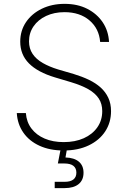

<svg xmlns="http://www.w3.org/2000/svg" viewBox="-20 -758 654 982"><path d="M305.7 11.7Q234.9 11.7 182.1 -12.5Q129.4 -36.6 99.4 -79.8Q69.3 -123 65.9 -179.7H112.3Q115.7 -133.8 140.9 -100.6Q166 -67.4 208.3 -49.3Q250.5 -31.2 305.7 -31.2Q364.3 -31.2 408.4 -51Q452.6 -70.8 477.8 -106.7Q502.9 -142.6 502.9 -189.5Q502.9 -227.1 485.1 -254.2Q467.3 -281.2 432.4 -301.3Q397.5 -321.3 344.2 -337.4L260.7 -362.3Q172.9 -388.7 128.2 -433.6Q83.5 -478.5 83.5 -544.9Q83.5 -601.1 113 -644.8Q142.6 -688.5 194.1 -713.4Q245.6 -738.3 310.5 -738.3Q376.5 -738.3 426.3 -712.9Q476.1 -687.5 505.4 -643.8Q534.7 -600.1 537.6 -543.5H492.2Q486.8 -611.8 437.5 -653.8Q388.2 -695.8 309.6 -695.8Q257.3 -695.8 216.1 -676.5Q174.8 -657.2 151.6 -623.3Q128.4 -589.4 128.4 -546.4Q128.4 -509.8 146.7 -482.4Q165 -455.1 198.7 -435.8Q232.4 -416.5 277.3 -402.8L357.4 -379.4Q399.4 -366.7 434.6 -349.9Q469.7 -333 494.9 -310.3Q520 -287.6 533.9 -257.8Q547.9 -228 547.9 -189.5Q547.9 -131.3 518.1 -85.9Q488.3 -40.5 433.8 -14.4Q379.4 11.7 305.7 11.7ZM259.8 204.1V171.9H310.5Q340.3 171.9 355.5 159.9Q370.6 147.9 370.6 125Q370.6 102.5 355.5 90.3Q340.3 78.1 308.1 78.1H275.9L293.9 -14.2H323.2V0L314.9 47.4Q359.4 48.8 383.3 68.8Q407.2 88.9 407.2 125.5Q407.2 163.1 382.1 183.6Q356.9 204.1 310.5 204.1Z"/></svg>

Font: Inter 17pt ExtraLight
Style: Regular
Weight: 250
Version: Version 4.001;git-66647c0bb